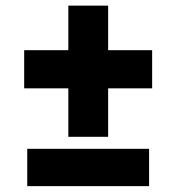

<svg xmlns="http://www.w3.org/2000/svg" viewBox="-20 -651 616 671"><path d="M511.7 -342.3H357.9V-172.9H218.8V-342.3H64.5V-475.6H218.8V-631.3H357.9V-475.6H511.7ZM501 -0.5H75.2V-130.9H501Z"/></svg>

Font: Heebo ExtraBold
Style: Regular
Weight: 800
Designer: Oded Ezer
Foundry: Ezer Type House
Version: Version 3.100